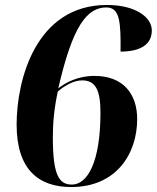

<svg xmlns="http://www.w3.org/2000/svg" viewBox="-20 -744 632 774"><path d="M267 10C449 10 533 -124 533 -264C533 -365 477 -438 361 -438C293 -438 245 -411 215 -388C273 -641 331 -714 409 -714C464 -714 467 -653 466 -536C551 -536 592 -568 592 -621C592 -676 524 -724 411 -724C124 -724 47 -421 47 -242C47 -60 136 10 267 10ZM270 0C219 0 193 -35 193 -190C193 -247 198 -306 213 -375C238 -397 276 -420 311 -420C365 -420 385 -381 385 -290C385 -89 332 0 270 0Z"/></svg>

Font: Noto Serif Display
Style: Bold Italic
Weight: 700
Italic angle: -12°
Designer: Monotype Design Team
Foundry: Monotype Imaging Inc.
Version: Version 2.009